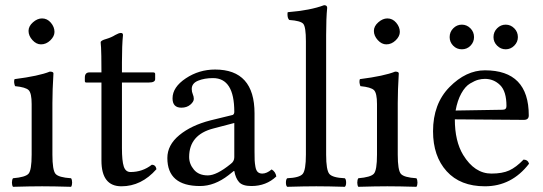

<svg xmlns="http://www.w3.org/2000/svg" viewBox="-20 -718 2092 740"><path d="M90 -599Q90 -617 107 -632Q124 -647 142 -647Q162 -647 176 -630.5Q190 -614 190 -595Q190 -578 174 -562.5Q158 -547 138 -547Q120 -547 105 -563.5Q90 -580 90 -599ZM182 -122Q182 -62 194 -48Q206 -34 254 -31Q258 -25 258 -14Q258 -4 254 2Q186 0 142 0Q98 0 30 2Q26 -4 26 -14Q26 -25 30 -31Q78 -35 90 -48.5Q102 -62 102 -122V-317Q102 -359 90.5 -370.5Q79 -382 38 -386Q32 -402 36 -413Q130 -425 172 -442Q186 -442 186 -435Q182 -371 182 -321Z M325 -439H371Q371 -477 370.5 -502Q370 -527 369.5 -534.5Q369 -542 368.5 -547Q368 -552 368 -555Q368 -562 390 -568Q410 -574 424 -583Q438 -591 446 -591Q454 -591 454 -583Q450 -543 450 -478V-439H570Q578 -439 578 -433V-413Q578 -400 554 -400H450V-147Q450 -98 457 -76.5Q464 -55 483 -55Q529 -55 565 -83Q580 -83 583 -66Q525 0 448 0Q371 0 371 -99V-400H312Q307 -400 307 -406V-419Q307 -439 325 -439Z M883 -244 803 -223Q709 -199 709 -113Q709 -86 727.5 -64Q746 -42 781 -42Q815 -42 869 -86Q883 -96 883 -112ZM719 -375Q719 -364 723 -355Q727 -346 727 -337Q727 -326 713.5 -314.5Q700 -303 679 -303Q645 -303 645 -339Q645 -382 696 -416Q747 -450 809 -450Q961 -450 961 -281V-134Q961 -111 961.5 -100Q962 -89 964.5 -75Q967 -61 973.5 -55Q980 -49 991 -49Q1008 -49 1027 -65Q1042 -56 1045 -38Q1006 -1 949 -1Q915 -1 901.5 -16Q888 -31 883 -59H881L861 -43Q807 -1 751 -1Q625 -1 625 -109Q625 -159 671 -197Q717 -235 791 -254L877 -275Q883 -278 883 -287Q883 -417 801 -417Q768 -417 743.5 -407Q719 -397 719 -375Z M1159 -122V-559Q1159 -614 1149 -626Q1139 -638 1095 -641Q1088 -647 1088 -663Q1088 -669 1089 -671Q1176 -678 1229 -698Q1241 -698 1241 -688Q1237 -648 1237 -583V-122Q1237 -62 1249.5 -47.5Q1262 -33 1309 -31Q1314 -27 1314 -14Q1314 -2 1309 2Q1245 0 1199 0Q1155 0 1087 2Q1082 -2 1082 -14Q1082 -27 1087 -31Q1134 -33 1146.5 -47.5Q1159 -62 1159 -122Z M1421 -599Q1421 -617 1438 -632Q1455 -647 1473 -647Q1493 -647 1507 -630.5Q1521 -614 1521 -595Q1521 -578 1505 -562.5Q1489 -547 1469 -547Q1451 -547 1436 -563.5Q1421 -580 1421 -599ZM1513 -122Q1513 -62 1525 -48Q1537 -34 1585 -31Q1589 -25 1589 -14Q1589 -4 1585 2Q1517 0 1473 0Q1429 0 1361 2Q1357 -4 1357 -14Q1357 -25 1361 -31Q1409 -35 1421 -48.5Q1433 -62 1433 -122V-317Q1433 -359 1421.5 -370.5Q1410 -382 1369 -386Q1363 -402 1367 -413Q1461 -425 1503 -442Q1517 -442 1517 -435Q1513 -371 1513 -321Z M1736 -292 1917 -295Q1932 -295 1932 -309Q1932 -366 1907.5 -390Q1883 -414 1849 -414Q1836 -414 1823 -410.5Q1810 -407 1791.5 -396Q1773 -385 1758 -358Q1743 -331 1736 -292ZM1849 0Q1754 0 1701.5 -58Q1649 -116 1649 -212Q1649 -318 1712.5 -382.5Q1776 -447 1849 -447Q2018 -447 2018 -273Q2018 -256 1999 -256L1733 -258Q1733 -174 1765 -121Q1809 -49 1874 -49Q1916 -49 1942.5 -61Q1969 -73 1998 -103Q2015 -102 2019 -87Q1952 0 1849 0ZM1713 -575Q1713 -595 1727 -609Q1741 -623 1760 -623Q1779 -623 1793 -609Q1807 -595 1807 -575Q1807 -556 1793.5 -542Q1780 -528 1760 -528Q1740 -528 1726.5 -542Q1713 -556 1713 -575ZM1882 -575Q1882 -595 1896 -609Q1910 -623 1929 -623Q1948 -623 1962 -609Q1976 -595 1976 -575Q1976 -556 1962 -542Q1948 -528 1929 -528Q1910 -528 1896 -542Q1882 -556 1882 -575Z"/></svg>

Font: Triodion Unicode
Style: Normal
Weight: 400
Version: Version 1.1